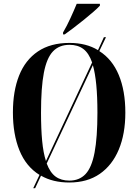

<svg xmlns="http://www.w3.org/2000/svg" viewBox="-20 -951 728 1011"><path d="M312 -780Q332 -814 351 -855.5Q370 -897 384 -931H506V-921Q494 -908 471.5 -888.5Q449 -869 422.5 -847.5Q396 -826 369 -805.5Q342 -785 321 -770H312ZM188 -30Q117 -74 82.5 -159Q48 -244 48 -359Q48 -471 80.5 -553Q113 -635 179.5 -680Q246 -725 346 -725Q390 -725 427.5 -715.5Q465 -706 496 -687L527 -755H538L503 -682Q571 -639 605.5 -556Q640 -473 640 -358Q640 -246 605.5 -163.5Q571 -81 505.5 -35.5Q440 10 345 10Q258 10 196 -26L165 40H155ZM465 -622Q448 -671 419 -693Q390 -715 346 -715Q292 -715 259 -680.5Q226 -646 211 -568Q196 -490 196 -358Q196 -272 202 -209Q208 -146 222 -103ZM345 0Q398 0 430.5 -34.5Q463 -69 478 -148Q493 -227 493 -358Q493 -442 487 -504Q481 -566 469 -608L226 -90Q244 -42 273 -21Q302 0 345 0Z"/></svg>

Font: Noto Serif Display Condensed
Style: Bold
Weight: 700
Width: 3
Designer: Monotype Design Team
Foundry: Monotype Imaging Inc.
Version: Version 2.009